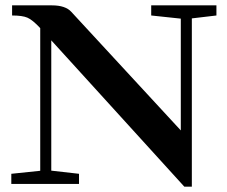

<svg xmlns="http://www.w3.org/2000/svg" viewBox="-20 -683 843 713"><path d="M22 0V-37.6L129.4 -48.8V-578.6Q100.6 -609.4 81.8 -617.4Q63 -625.5 24.9 -625.5V-663.1H172.9Q222.7 -663.1 244.6 -639.2L651.4 -198.7V-613.8L541.5 -625.5V-663.1H783.7V-625.5L692.4 -614.7V10.3H664.6L170.4 -533.2V-49.3L273.4 -37.6V0Z"/></svg>

Font: Elstob 8pt SemiBold
Style: Regular
Weight: 600
Designer: Peter S. Baker
Version: Version 1.015